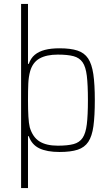

<svg xmlns="http://www.w3.org/2000/svg" viewBox="-20 -763 566 974"><path d="M87 191V-743H122V-439H126Q136 -468 156.5 -485Q177 -502 208 -510Q239 -518 282 -518Q338 -518 373 -506.5Q408 -495 427 -466.5Q446 -438 453.5 -386.5Q461 -335 461 -255Q461 -175 454 -123.5Q447 -72 428 -43.5Q409 -15 374 -3.5Q339 8 282 8Q218 8 179.5 -10.5Q141 -29 126 -72H122V191ZM273 -24Q323 -24 353 -32Q383 -40 399 -63.5Q415 -87 420.5 -133Q426 -179 426 -255Q426 -332 420.5 -378Q415 -424 399 -447Q383 -470 353 -478Q323 -486 273 -486Q216 -486 181 -466.5Q146 -447 133 -402Q125 -373 123.5 -338.5Q122 -304 122 -255Q122 -207 124 -172Q126 -137 131 -117Q146 -67 180.5 -45.5Q215 -24 273 -24Z"/></svg>

Font: Saira SemiCondensed Thin
Style: Regular
Weight: 250
Width: 4
Designer: Hector Gatti with collaboration of the Omnibus-Type team
Foundry: Omnibus-Type
Version: Version 1.101